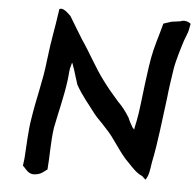

<svg xmlns="http://www.w3.org/2000/svg" viewBox="-51 -778 830 813"><g transform="rotate(5 364.0 -371.5)"><path d="M92 -256C82 -201 81 -134 77 -82L73 -50C88 -37 99 -13 129 -18C155 -21 164 -34 178 -43C183 -97 181 -165 190 -222C201 -279 221 -359 229 -419C232 -437 232 -450 234 -467L236 -479C238 -484 240 -495 242 -502L245 -498C247 -490 250 -483 253 -475C260 -451 264 -440 273 -411C301 -362 326 -336 356 -295C372 -275 390 -260 406 -241C450 -197 476 -140 521 -98C538 -80 556 -60 580 -50L595 -36C609 -55 611 -80 616 -112C625 -155 632 -202 638 -247C644 -293 650 -342 656 -387C658 -409 661 -430 664 -452C667 -472 670 -493 673 -513C678 -546 697 -608 706 -636L720 -673C724 -685 725 -698 728 -710C720 -718 700 -725 684 -717L647 -712L613 -701C608 -681 600 -655 591 -623C576 -572 570 -533 563 -480C555 -424 550 -370 542 -314C539 -293 534 -269 530 -251L529 -243C526 -246 524 -249 521 -252C514 -264 506 -278 501 -291C487 -314 470 -337 451 -355C427 -382 404 -409 382 -439C346 -486 310 -555 277 -602C256 -635 238 -667 218 -699L205 -711C193 -722 179 -730 169 -724L164 -691C158 -648 150 -609 144 -567C141 -543 138 -521 135 -498C127 -420 103 -331 92 -256Z"/></g></svg>

Font: Hussar Pisanka
Style: Kur
Weight: 400
Designer: Robert Jablonski
Foundry: Cannot Into Space Fonts
Version: Version 1.070